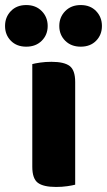

<svg xmlns="http://www.w3.org/2000/svg" viewBox="-72 -733 424 761"><path d="M150 8Q100 8 78 -8.5Q56 -25 56 -72V-479Q67 -482 87.5 -485Q108 -488 132 -488Q182 -488 204 -471.5Q226 -455 226 -408V-1Q215 2 194.5 5Q174 8 150 8ZM117 -630Q117 -595 93.5 -571.5Q70 -548 32 -548Q-6 -548 -29 -571.5Q-52 -595 -52 -630Q-52 -665 -29 -689Q-6 -713 32 -713Q70 -713 93.5 -689Q117 -665 117 -630ZM332 -630Q332 -595 309 -571.5Q286 -548 248 -548Q210 -548 186.5 -571.5Q163 -595 163 -630Q163 -665 186.5 -689Q210 -713 248 -713Q286 -713 309 -689Q332 -665 332 -630Z"/></svg>

Font: Baloo Tammudu 2 ExtraBold
Style: Regular
Weight: 800
Designer: Maithili Shingre, Omkar Shende and Ek Type
Foundry: Ek Type
Version: Version 1.640;hotconv 1.0.111;makeotfexe 2.5.65597; ttfautoh